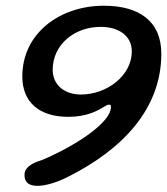

<svg xmlns="http://www.w3.org/2000/svg" viewBox="-20 -616 570 654"><path d="M108 17C136 17 175 5 212 -14C393 -104.5 529.5 -242.5 529.5 -433C529.5 -545 452.5 -596.5 334 -596.5C184 -596.5 56 -503 56 -355.5C56 -268.5 113 -218 213 -218C273.5 -218 311.5 -238 332 -251C342 -257 347 -259.5 352 -259.5C356.5 -259.5 358 -257 358 -252.5C358 -186.5 190 -97.5 122 -70.5C85.5 -59.5 63.5 -44.5 63.5 -20.5C63.5 -3.5 69 17 108 17ZM256 -294C199.5 -294 159.5 -326.5 159.5 -378.5C159.5 -463.5 233 -524.5 323 -524.5C383 -524.5 429 -495 429 -441C429 -358.5 344 -294 256 -294Z"/></svg>

Font: Gluten
Style: Italic
Weight: 400
Italic angle: -13°
Designer: Tyler Finck
Foundry: Etcetera Type Company
Version: Version 0.920